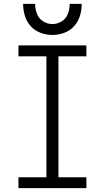

<svg xmlns="http://www.w3.org/2000/svg" viewBox="-20 -969 540 989"><path d="M75 0V-56H219V-679H75V-735H425V-679H281V-56H425V0ZM250 -789Q219 -789 189 -800Q159 -811 138 -834.5Q117 -858 108 -888Q99 -918 99 -949H161Q161 -923 170 -898.5Q179 -874 201.5 -859.5Q224 -845 250 -845Q276 -845 298.5 -859.5Q321 -874 330 -898.5Q339 -923 339 -949H401Q401 -918 392 -888Q383 -858 362 -834.5Q341 -811 311 -800Q281 -789 250 -789Z"/></svg>

Font: Iosevka SS01 Light
Style: Regular
Weight: 300
Monospace: yes
Designer: Belleve Invis
Foundry: Belleve Invis
Version: 2.3.3; ttfautohint (v1.8.3)